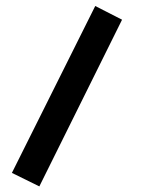

<svg xmlns="http://www.w3.org/2000/svg" viewBox="-20 -393 483 655"><path d="M304.9 -372.5 20.6 196.8 114.2 242.9 396.4 -325.8Z"/></svg>

Font: Vazirmatn RD NL
Style: Regular
Weight: 400
Designer: Saber Rastikerdar
Foundry: Saber Rastikerdar
Version: Version 32.101